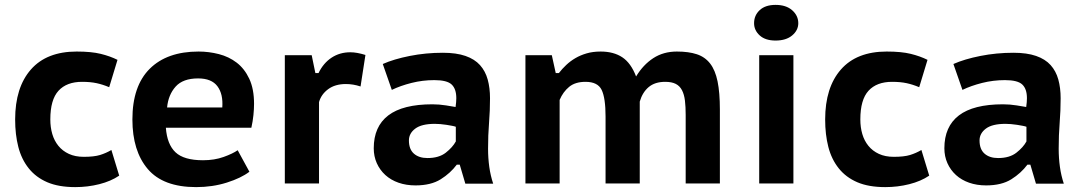

<svg xmlns="http://www.w3.org/2000/svg" viewBox="-20 -751 4435 786"><path d="M468 -32Q434 -9 386.5 3Q339 15 288 15Q220 15 173.5 -5Q127 -25 97.5 -62Q68 -99 55 -149.5Q42 -200 42 -262Q42 -393 106.5 -466.5Q171 -540 294 -540Q354 -540 392.5 -530.5Q431 -521 461 -506L427 -394Q401 -405 375.5 -410.5Q350 -416 316 -416Q253 -416 219.5 -379.5Q186 -343 186 -262Q186 -230 194 -202.5Q202 -175 219 -154Q236 -133 262 -121Q288 -109 323 -109Q365 -109 389.5 -116.5Q414 -124 436 -137Z M1001 -48Q967 -22 908.5 -3.5Q850 15 783 15Q648 15 585 -59Q522 -133 522 -262Q522 -399 593 -469.5Q664 -540 793 -540Q835 -540 876 -529.5Q917 -519 949 -494.5Q981 -470 1000.5 -428.5Q1020 -387 1020 -326Q1020 -305 1017.5 -280Q1015 -255 1009 -228H659Q664 -160 698.5 -127.5Q733 -95 811 -95Q858 -95 895.5 -108.5Q933 -122 953 -136ZM791 -430Q729 -430 699 -396.5Q669 -363 664 -311H890Q894 -366 870 -398Q846 -430 791 -430Z M1456 -397Q1426 -407 1396 -407Q1352 -407 1323.5 -386Q1295 -365 1286 -333V0H1146V-525H1256L1271 -452H1284Q1304 -493 1337.5 -515Q1371 -537 1414 -537Q1441 -537 1476 -526Z M1547 -489Q1592 -509 1657.5 -522Q1723 -535 1793 -535Q1848 -535 1885.5 -522Q1923 -509 1945 -484.5Q1967 -460 1976.5 -425.5Q1986 -391 1986 -349Q1986 -298 1982 -248Q1978 -198 1978 -142Q1978 -104 1983 -68Q1988 -32 1999 1H1885L1862 -77H1850Q1824 -42 1784 -17Q1744 8 1681 8Q1643 8 1611.5 -3Q1580 -14 1557.5 -34.5Q1535 -55 1522.5 -83Q1510 -111 1510 -144Q1510 -233 1569.5 -278.5Q1629 -324 1750 -324Q1778 -324 1806 -319.5Q1834 -315 1845 -313Q1848 -334 1848 -349Q1848 -387 1829 -405Q1810 -423 1758 -423Q1710 -423 1664.5 -411.5Q1619 -400 1584 -383ZM1730 -104Q1777 -104 1805 -126Q1833 -148 1846 -172V-232Q1841 -234 1830.5 -236Q1820 -238 1807.5 -240Q1795 -242 1782.5 -243Q1770 -244 1760 -244Q1706 -244 1680 -224.5Q1654 -205 1654 -176Q1654 -140 1674.5 -122Q1695 -104 1730 -104Z M2459 0V-274Q2459 -350 2443 -383Q2427 -416 2377 -416Q2335 -416 2310 -395.5Q2285 -375 2271 -342V0H2131V-525H2239L2255 -452H2268Q2281 -469 2298 -485Q2315 -501 2335.5 -513Q2356 -525 2381.5 -532.5Q2407 -540 2439 -540Q2492 -540 2527.5 -516.5Q2563 -493 2584 -438Q2613 -486 2654.5 -513Q2696 -540 2751 -540Q2799 -540 2832.5 -529Q2866 -518 2887 -491Q2908 -464 2917.5 -418Q2927 -372 2927 -303V0H2787V-281Q2787 -314 2784 -339Q2781 -364 2772 -381.5Q2763 -399 2746.5 -407.5Q2730 -416 2703 -416Q2661 -416 2635.5 -394.5Q2610 -373 2599 -335V0Z M3088 -525H3228V0H3088ZM3067 -656Q3067 -688 3090 -709.5Q3113 -731 3155 -731Q3198 -731 3223 -709Q3248 -687 3248 -656Q3248 -627 3223 -606Q3198 -585 3155 -585Q3113 -585 3090 -606Q3067 -627 3067 -656Z M3784 -32Q3750 -9 3702.5 3Q3655 15 3604 15Q3536 15 3489.5 -5Q3443 -25 3413.5 -62Q3384 -99 3371 -149.5Q3358 -200 3358 -262Q3358 -393 3422.5 -466.5Q3487 -540 3610 -540Q3670 -540 3708.5 -530.5Q3747 -521 3777 -506L3743 -394Q3717 -405 3691.5 -410.5Q3666 -416 3632 -416Q3569 -416 3535.5 -379.5Q3502 -343 3502 -262Q3502 -230 3510 -202.5Q3518 -175 3535 -154Q3552 -133 3578 -121Q3604 -109 3639 -109Q3681 -109 3705.5 -116.5Q3730 -124 3752 -137Z M3883 -489Q3928 -509 3993.5 -522Q4059 -535 4129 -535Q4184 -535 4221.5 -522Q4259 -509 4281 -484.5Q4303 -460 4312.5 -425.5Q4322 -391 4322 -349Q4322 -298 4318 -248Q4314 -198 4314 -142Q4314 -104 4319 -68Q4324 -32 4335 1H4221L4198 -77H4186Q4160 -42 4120 -17Q4080 8 4017 8Q3979 8 3947.5 -3Q3916 -14 3893.5 -34.5Q3871 -55 3858.5 -83Q3846 -111 3846 -144Q3846 -233 3905.5 -278.5Q3965 -324 4086 -324Q4114 -324 4142 -319.5Q4170 -315 4181 -313Q4184 -334 4184 -349Q4184 -387 4165 -405Q4146 -423 4094 -423Q4046 -423 4000.5 -411.5Q3955 -400 3920 -383ZM4066 -104Q4113 -104 4141 -126Q4169 -148 4182 -172V-232Q4177 -234 4166.5 -236Q4156 -238 4143.5 -240Q4131 -242 4118.5 -243Q4106 -244 4096 -244Q4042 -244 4016 -224.5Q3990 -205 3990 -176Q3990 -140 4010.5 -122Q4031 -104 4066 -104Z"/></svg>

Font: PT Sans Caption
Style: Bold
Weight: 700
Designer: A.Korolkova, O.Umpeleva, V.Yefimov
Foundry: ParaType Ltd
Version: Version 2.003W OFL